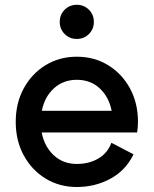

<svg xmlns="http://www.w3.org/2000/svg" viewBox="-20 -749 624 780"><path d="M432.6 -168.9 522.5 -122.1Q491.2 -57.1 429 -23.2Q366.7 10.7 292 10.7Q221.7 10.7 165.5 -23.4Q109.4 -57.6 76.7 -117.4Q43.9 -177.2 43.9 -253.9Q43.9 -330.6 76.7 -390.4Q109.4 -450.2 165.5 -484.4Q221.7 -518.6 292 -518.6Q362.8 -518.6 418.9 -484.4Q475.1 -450.2 507.8 -390.4Q540.5 -330.6 540.5 -253.9Q540.5 -243.2 539.6 -232.2Q538.6 -221.2 537.1 -210.9H149.4Q160.2 -153.8 198.2 -118.4Q236.3 -83 292 -83Q341.8 -83 379.4 -105Q417 -127 432.6 -168.9ZM292 -424.8Q236.8 -424.8 199 -390.1Q161.1 -355.5 149.9 -298.8H433.6Q422.4 -355.5 385 -390.1Q347.7 -424.8 292 -424.8ZM222.7 -660.2Q222.7 -689.5 242.7 -709.5Q262.7 -729.5 292 -729.5Q321.3 -729.5 341.3 -709.5Q361.3 -689.5 361.3 -660.2Q361.3 -630.9 341.3 -610.8Q321.3 -590.8 292 -590.8Q262.7 -590.8 242.7 -610.8Q222.7 -630.9 222.7 -660.2Z"/></svg>

Font: Giphurs Medium
Style: Regular
Weight: 500
Version: Version 0.920; ttfautohint (v1.8.4.7-5d5b)